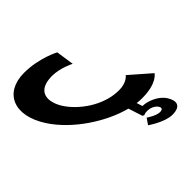

<svg xmlns="http://www.w3.org/2000/svg" viewBox="-592 -1082 1617 1617"><g transform="rotate(-45 216.5 -273.0)"><path d="M388.9 -170C199.9 -170 31.4 -302 -40.5 -413C-111.8 -523 -114.3 -655 74.7 -655C170.7 -655 269.8 -604 269.8 -604L246.1 -764C246.1 -764 104.9 -840 -74.1 -840C-308.1 -840 -396.7 -648 -243.2 -411C-119.5 -220 123.1 -60 334.8 -5L375.4 121L390.6 129C390.6 129 399.7 120 435.7 120C463.7 120 506.8 134 526.9 165C539.2 184 539.1 204 502.1 204C456.1 204 389.7 157 389.7 157L352.7 211C352.7 211 470.4 294 560.4 294C671.4 294 669.7 228 628.9 165C584.2 96 488.8 63 433.8 63L417.1 11C439.1 14 459.7 15 479.7 15C658.7 15 701.5 -61 701.5 -61L517.9 -221C517.9 -221 484.9 -170 388.9 -170Z"/></g></svg>

Font: Hussar
Style: BdOpOblSeven
Weight: 700
Foundry: Cannot Into Space Fonts
Version: Version 2.00